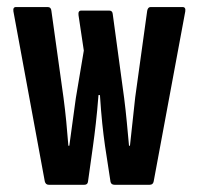

<svg xmlns="http://www.w3.org/2000/svg" viewBox="-20 -511 550 531"><path d="M114.8 0Q106.3 0 103.9 -9.2L17.1 -479.5Q15.3 -491.5 24.1 -491.5H112.1Q121.1 -491.5 122.1 -481.3L155.6 -241.1Q160 -208.3 163.3 -174.5Q166.5 -140.7 169.1 -107.9H171.7Q176.3 -140.7 180.7 -173.7Q185.1 -206.7 189.7 -239.5L211.8 -371.1L197.1 -469.3Q195.7 -481.7 204.5 -481.7H282.3Q290.7 -481.7 291.7 -472.7L323.4 -239.3Q327.6 -206.3 330.7 -173.3Q333.8 -140.3 336.8 -107.9H339.4Q343.3 -140.9 346.7 -175.1Q350.1 -209.2 353.9 -241.6L387.1 -481.3Q389.1 -491.5 396.4 -491.5H484.9Q494.2 -491.5 492.4 -479.5L405 -9.2Q403.2 0 394.1 0H296.7Q287.7 0 285.7 -7.9L270.4 -107.7Q266.2 -137.1 262.8 -169.7Q259.4 -202.2 256.4 -248.1H252.4Q248.8 -202.2 245 -169.5Q241.3 -136.7 237.1 -106.7L223.4 -8.9Q222.4 0 213.4 0Z"/></svg>

Font: Sofia Sans Extra Condensed
Style: Regular
Weight: 400
Designer: Botio Nikoltchev, Ani Petrova
Foundry: lettersoup
Version: Version 4.101